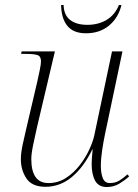

<svg xmlns="http://www.w3.org/2000/svg" viewBox="-20 -743 556 773"><path d="M410 10Q377 10 363 -15.5Q349 -41 349 -83Q349 -92 350 -106.5Q351 -121 353 -142H352Q317 -70 269.5 -30.5Q222 9 163 9Q109 9 86.5 -24.5Q64 -58 64 -102Q64 -127 71.5 -162Q79 -197 86 -226L130 -414Q135 -436 140 -460.5Q145 -485 145 -496Q145 -516 131.5 -521Q118 -526 84 -526H65L67 -536H201L129 -231Q122 -200 114 -162Q106 -124 106 -103Q106 -6 175 -6Q214 -6 245.5 -26.5Q277 -47 301 -78Q325 -109 339.5 -141Q354 -173 359 -195L431 -536H473L403 -204Q397 -176 391.5 -140Q386 -104 386 -76Q386 -45 394 -25.5Q402 -6 422 -6Q444 -6 460.5 -16Q477 -26 493 -41L500 -33Q484 -18 461 -4Q438 10 410 10ZM326 -609Q276 -609 251.5 -638.5Q227 -668 226 -723H236Q237 -683 262 -663Q287 -643 332 -643Q375 -643 408.5 -662.5Q442 -682 459 -723H469Q457 -672 419.5 -640.5Q382 -609 326 -609Z"/></svg>

Font: Noto Serif Display ExtraLight
Style: Italic
Weight: 200
Italic angle: -12°
Designer: Monotype Design Team
Foundry: Monotype Imaging Inc.
Version: Version 2.009